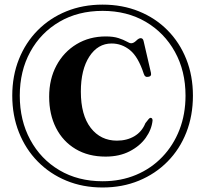

<svg xmlns="http://www.w3.org/2000/svg" viewBox="-20 -767 887 830"><path d="M423.5 43.5Q338 43.5 266.8 14Q195.5 -15.5 143 -69Q90.5 -122.5 61.8 -195Q33 -267.5 33 -353.5Q33 -439 61.8 -511Q90.5 -583 143 -636Q195.5 -689 266.8 -718Q338 -747 423.5 -747Q509 -747 580.5 -718Q652 -689 704.2 -636.2Q756.5 -583.5 785.2 -511.5Q814 -439.5 814 -353.5Q814 -267 785.5 -194.5Q757 -122 704.5 -68.8Q652 -15.5 580.5 14Q509 43.5 423.5 43.5ZM423.5 16.5Q502.5 16.5 568 -11Q633.5 -38.5 681.5 -88.5Q729.5 -138.5 755.8 -206Q782 -273.5 782 -353.5Q782 -460 736.2 -542.8Q690.5 -625.5 609.8 -672.8Q529 -720 423.5 -720Q317.5 -720 236.8 -672.8Q156 -625.5 110.8 -542.8Q65.5 -460 65.5 -353.5Q65.5 -246.5 110.8 -162.8Q156 -79 236.8 -31.2Q317.5 16.5 423.5 16.5ZM639.5 -246Q635.5 -207 610 -171.2Q584.5 -135.5 540.2 -112.8Q496 -90 436.5 -90Q361.5 -90 306.8 -122.8Q252 -155.5 222.2 -214Q192.5 -272.5 192.5 -349Q192.5 -425 224 -483.8Q255.5 -542.5 311 -576Q366.5 -609.5 437.5 -609.5Q470.5 -609.5 492.5 -602.2Q514.5 -595 527.5 -587.5Q540.5 -580 547 -580Q557.5 -580 568.8 -591Q580 -602 588 -602Q598.5 -602 601 -588.5L632.5 -452.5Q636 -437 621.5 -435Q606.5 -431.5 601.5 -448Q577.5 -521.5 542 -550.2Q506.5 -579 462.5 -579Q403 -579 366.2 -522.5Q329.5 -466 329.5 -371Q329.5 -269.5 372.2 -214.2Q415 -159 485.5 -159Q528.5 -159 561 -178.2Q593.5 -197.5 608.5 -234.5Q618 -246.5 622.5 -252.2Q627 -258 632 -257.5Q639.5 -256.5 639.5 -246Z"/></svg>

Font: Fraunces 72pt S000 SemiBold
Style: Regular
Weight: 600
Version: Version 1.000; ttfautohint (v1.8.3)